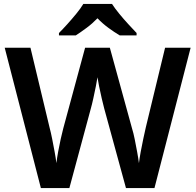

<svg xmlns="http://www.w3.org/2000/svg" viewBox="-20 -957 995 977"><path d="M950 -714 766 0H621L510 -406Q505 -425 497.5 -457Q490 -489 484 -519Q478 -549 476 -564Q474 -549 468 -519Q462 -489 455 -457Q448 -425 442 -404L333 0H188L4 -714H135L232 -309Q239 -283 245.5 -250Q252 -217 258 -184.5Q264 -152 267 -127Q270 -153 276 -185.5Q282 -218 289 -250Q296 -282 302 -304L413 -714H539L652 -303Q659 -281 665.5 -248.5Q672 -216 678 -183.5Q684 -151 687 -127Q690 -152 696 -184.5Q702 -217 709 -250Q716 -283 722 -309L820 -714ZM550 -937Q564 -915 586.5 -887.5Q609 -860 633 -834Q657 -808 675 -789V-777H589Q562 -793 532 -815Q502 -837 476 -864Q450 -837 421 -815.5Q392 -794 366 -777H280V-789Q299 -808 322.5 -834Q346 -860 368.5 -887.5Q391 -915 404 -937Z"/></svg>

Font: Noto Sans Lisu SemiBold
Style: Regular
Weight: 600
Designer: Monotype Design Team. David Williams.
Foundry: Monotype Imaging Inc.
Version: Version 2.102; ttfautohint (v1.8.4.7-5d5b)